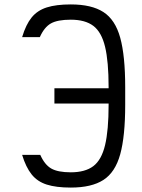

<svg xmlns="http://www.w3.org/2000/svg" viewBox="-20 -834 640 868"><path d="M300 14Q234 14 191.5 0.5Q149 -13 123 -45.5Q97 -78 80 -134H162Q182 -89 212 -72Q242 -55 300 -55Q365 -55 402 -83Q439 -111 455 -178Q471 -245 471 -360V-440Q471 -556 455 -622.5Q439 -689 402 -717Q365 -745 300 -745Q240 -745 210 -728Q180 -711 160 -666H80Q97 -723 123 -755Q149 -787 191.5 -800.5Q234 -814 300 -814Q394 -814 447.5 -779.5Q501 -745 523.5 -663.5Q546 -582 546 -440V-360Q546 -218 523.5 -136.5Q501 -55 447.5 -20.5Q394 14 300 14ZM226 -366V-435H521V-366Z"/></svg>

Font: Victor Mono
Style: Regular
Weight: 400
Monospace: yes
Designer: Rune Bjørnerås
Version: Version 1.561;gftools[0.9.30]